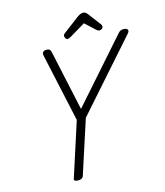

<svg xmlns="http://www.w3.org/2000/svg" viewBox="-206 -1695 1599 1860"><g transform="rotate(-15 593.5 -764.5)"><path d="M340 14Q296 14 305 -14L480 -556L330 -1243Q326 -1263 336 -1275.5Q346 -1288 372 -1288Q395 -1288 403.5 -1279Q412 -1270 416 -1252L547 -648L1090 -1263Q1101 -1276 1112.5 -1282Q1124 -1288 1144 -1288Q1175 -1288 1184 -1273Q1193 -1258 1174 -1236L570 -553L395 -14Q386 14 340 14ZM599 -1336Q587 -1336 579 -1348Q571 -1360 571 -1371Q571 -1380 574.5 -1385Q578 -1390 582 -1394L750 -1521Q766 -1532 779 -1537.5Q792 -1543 808 -1543Q821 -1543 831 -1536Q841 -1529 850 -1517L948 -1387Q953 -1380 953.5 -1374.5Q954 -1369 954 -1364Q954 -1352 941 -1344Q928 -1336 918 -1336Q909 -1336 902 -1340Q895 -1344 887 -1351L789 -1442L631 -1348Q624 -1344 616 -1340Q608 -1336 599 -1336Z"/></g></svg>

Font: Playwrite NL
Style: Regular
Weight: 400
Designer: Veronika Burian, José Scaglione
Foundry: TypeTogether
Version: Version 1.002